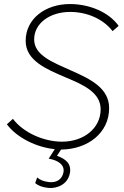

<svg xmlns="http://www.w3.org/2000/svg" viewBox="-20 -730 615 950"><path d="M221 200C260 203 315 185 326 126C334 79 304 56 262 41L282 10C414 9 520 -72 520 -195C520 -293 430 -338 332 -381C244 -421 149 -455 149 -535C149 -615 227 -671 327 -671C411 -671 491 -636 537 -576L567 -602C521 -667 427 -710 326 -710C204 -710 107 -637 107 -528C107 -430 209 -388 305 -347C394 -310 478 -272 478 -189C478 -95 394 -29 287 -29C196 -29 95 -74 44 -142L14 -115C63 -49 160 -1 251 8L221 55C266 63 301 84 294 123C287 157 261 175 223 171C196 168 177 160 164 148L154 176C168 188 189 197 221 200Z"/></svg>

Font: Fixel Display ExtraLight
Style: Italic
Weight: 200
Italic angle: -10°
Designer: AlfaBravo + MacPaw
Foundry: Kyrylo Tkachov, Marchela Mozhyna, Serhii Makarenko, Maria Weinstein, Zakhar Kryvoshyya
Version: Version 1.210;Glyphs 3.2 (3217)